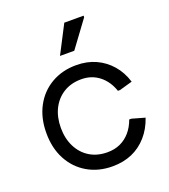

<svg xmlns="http://www.w3.org/2000/svg" viewBox="-135 -824 825 935"><g transform="rotate(-20 277.5 -357.0)"><path d="M289 12Q216 12 159.5 -21Q103 -54 71.5 -113Q40 -172 40 -250Q40 -328 71.5 -387Q103 -446 159.5 -479Q216 -512 289 -512Q345 -512 390 -491.5Q435 -471 467.5 -433.5Q500 -396 516 -344L449 -325H438Q420 -378 381 -408.5Q342 -439 289 -439Q236 -439 197 -415Q158 -391 136.5 -348.5Q115 -306 115 -250Q115 -195 136.5 -152Q158 -109 197 -85Q236 -61 289 -61Q326 -61 355.5 -74.5Q385 -88 407 -113.5Q429 -139 442 -175H453L520 -156Q502 -103 468.5 -65Q435 -27 390 -7.5Q345 12 289 12ZM231 -581 306 -726H406V-718L305 -581Z"/></g></svg>

Font: Fustat
Style: Regular
Weight: 400
Designer: Mohamed Gaber, Khaled Hosny, Laura Garcia Mut
Foundry: Kief Type Foundry, Alif Type Foundry, Hard Type Foundry
Version: Version 1.007